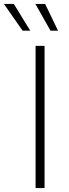

<svg xmlns="http://www.w3.org/2000/svg" viewBox="-77 -962 352 982"><path d="M150.9 -727.5V0H105V-727.5ZM181.2 -805.2 104 -941.9H153.8L219.7 -805.2ZM38.6 -805.2 -57.1 -941.9H-6.3L77.6 -805.2Z"/></svg>

Font: Inter ExtraLight
Style: Regular
Weight: 250
Designer: Rasmus Andersson
Foundry: rsms
Version: Version 4.001;git-66647c0bb